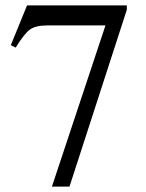

<svg xmlns="http://www.w3.org/2000/svg" viewBox="-20 -682 540 710"><path d="M449 -646 237 8H172L370 -588H155Q112 -588 91 -573Q70 -558 38 -506L20 -515L80 -662H449Z"/></svg>

Font: STIX Math
Style: Regular
Weight: 400
Designer: MicroPress Inc., with final additions and corrections provided by Coen Hoffman, Elsevier (retired)
Version: Version 1.1.1